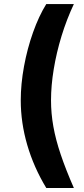

<svg xmlns="http://www.w3.org/2000/svg" viewBox="-20 -792 417 948"><path d="M82.5 -296.4Q82.5 -377 98.6 -464.6Q114.7 -552.2 143.3 -632.6Q171.9 -712.9 208.5 -772H344.7Q309.1 -696.3 283.9 -614.3Q258.8 -532.2 245.4 -450.9Q231.9 -369.6 231.9 -296.4Q231.9 -232.4 243.4 -167.7Q254.9 -103 279.8 -29.1Q304.7 44.9 344.7 136.2H208.5Q146.5 33.7 114.5 -76.4Q82.5 -186.5 82.5 -296.4Z"/></svg>

Font: Inter-Bold
Style: Bold
Weight: 700
Designer: Rasmus Andersson
Foundry: rsms
Version: Version 4.000;git-a52131595